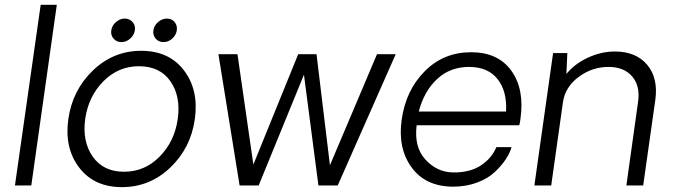

<svg xmlns="http://www.w3.org/2000/svg" viewBox="-20 -770 2804 797"><path d="M42 0 148.9 -750H215.8L109.9 0Z M520.3 -609.6Q503.9 -595.2 483.9 -595.2Q463.9 -595.2 451.4 -609.6Q439 -624 441.9 -644Q444.8 -664.1 461.4 -678.5Q478 -692.9 497.8 -692.9Q517.6 -692.9 530.3 -678.5Q543 -664.1 539.8 -644Q536.6 -624 520.3 -609.6ZM694.8 -609.6Q678.7 -595.2 658.7 -595.2Q638.7 -595.2 626.2 -609.6Q613.8 -624 616.7 -644Q619.6 -664.1 636.2 -678.5Q652.8 -692.9 672.9 -692.9Q692.9 -692.9 704.8 -678.5Q716.8 -664.1 713.9 -644Q710.9 -624 694.8 -609.6ZM485.8 6.8Q370.6 6.8 308.6 -74.5Q246.6 -155.8 263.7 -275.9Q280.8 -396 365.7 -477.5Q450.7 -559.1 565.9 -559.1Q682.1 -559.1 743.9 -477.5Q805.7 -396 788.8 -275.9Q772 -155.8 687 -74.5Q602.1 6.8 485.8 6.8ZM717.8 -275.9Q731 -370.1 687.5 -432.6Q644 -495.1 556.6 -495.1Q470.7 -495.1 408.7 -432.1Q346.7 -369.1 333.7 -276.1Q320.8 -183.1 364.7 -120.1Q408.7 -57.1 494.9 -57.1Q581.1 -57.1 642.8 -120.1Q704.6 -183.1 717.8 -275.9Z M1622.6 -544.9 1381.8 0H1301.8L1241.7 -460L1053.7 0H974.6L886.7 -544.9H965.8L1031.7 -86.9L1217.8 -544.9H1293.9L1349.6 -84L1544.9 -544.9Z M2140.6 -277.8Q2138.7 -258.8 2135.3 -250H1709.5Q1698.2 -159.2 1746.3 -107.2Q1794.4 -55.2 1860.4 -54.2Q1929.2 -53.2 1974.9 -82.5Q2020.5 -111.8 2040.5 -159.2H2103.5Q2096.7 -135.3 2079.6 -109.1Q2062.5 -83 2033.9 -55.9Q2005.4 -28.8 1960 -12Q1914.6 4.9 1859.4 4.9Q1745.6 3.9 1688 -75.9Q1630.4 -155.8 1647.5 -273.9Q1664.6 -395 1742.9 -474.1Q1821.3 -553.2 1935.5 -553.2Q2047.4 -553.2 2102.5 -476.6Q2157.7 -399.9 2140.6 -277.8ZM1927.2 -492.2Q1848.1 -492.2 1794.2 -441.7Q1740.2 -391.1 1718.3 -307.1H2080.6Q2085.4 -391.1 2045.4 -441.7Q2005.4 -492.2 1927.2 -492.2Z M2532.2 -556.2Q2620.1 -556.2 2666.5 -501Q2712.9 -445.8 2700.2 -355L2649.9 0H2580.1L2628.9 -349.1Q2637.7 -414.1 2603.8 -453.1Q2569.8 -492.2 2505.9 -492.2Q2438 -492.2 2382.1 -450.7Q2326.2 -409.2 2316.9 -346.2L2268.1 0H2198.2L2275.9 -549.8H2335L2331.1 -462.9Q2365.2 -504.9 2420.2 -530.5Q2475.1 -556.2 2532.2 -556.2Z"/></svg>

Font: Oakes Grotesk
Style: Light Italic
Weight: 300
Designer: Samuel Oakes
Foundry: Samuel Oakes
Version: Version 1.0 | wf-rip DC20170320